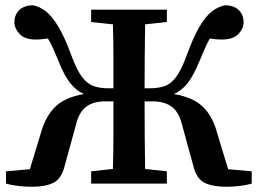

<svg xmlns="http://www.w3.org/2000/svg" viewBox="-20 -701 985 733"><path d="M718 -68 673 -232Q661 -276 633.5 -295Q606 -314 563 -314H532Q532 -243 532.5 -180Q533 -117 534 -56L617 -47V0H328V-47L411 -56Q413 -119 413 -183.5Q413 -248 413 -314H381Q338 -314 311 -295Q284 -276 272 -232L227 -68Q215 -19 184.5 -3.5Q154 12 100 12Q78 12 51 9Q24 6 3 0V-47L94 -55L136 -193Q153 -255 189.5 -292Q226 -329 300 -342Q270 -356 247.5 -384.5Q225 -413 205 -464Q193 -493 183.5 -514.5Q174 -536 163 -554Q152 -553 140.5 -551.5Q129 -550 118 -550Q74 -550 54.5 -571.5Q35 -593 35 -616Q35 -644 53 -662Q71 -680 105 -681Q132 -676 155.5 -657.5Q179 -639 203 -599Q227 -559 253 -488Q273 -434 293 -407.5Q313 -381 337 -372.5Q361 -364 392 -364H413Q413 -428 413 -488.5Q413 -549 411 -608L328 -617V-664H617V-617L534 -608Q533 -545 532.5 -482Q532 -419 532 -364H553Q585 -364 609 -372.5Q633 -381 653 -408Q673 -435 692 -488Q718 -559 741.5 -599Q765 -639 789 -657.5Q813 -676 840 -681Q874 -680 892 -662Q910 -644 910 -616Q910 -592 890 -571Q870 -550 825 -550Q815 -550 803.5 -551Q792 -552 781 -554Q771 -536 761.5 -514.5Q752 -493 740 -464Q719 -413 697 -384.5Q675 -356 644 -342Q719 -329 756 -292Q793 -255 809 -193L851 -55L941 -47V0Q920 6 894 9Q868 12 845 12Q791 12 760.5 -3.5Q730 -19 718 -68Z"/></svg>

Font: Source Serif 4 Semibold
Style: Regular
Weight: 600
Designer: Frank Grießhammer
Foundry: Adobe
Version: Version 4.005;hotconv 1.1.0;makeotfexe 2.6.0